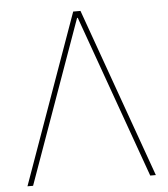

<svg xmlns="http://www.w3.org/2000/svg" viewBox="-52 -774 720 821"><g transform="rotate(-5 308.0 -363.5)"><path d="M56.8 0H32.7L292.6 -727.3H323.9L583.8 0H559.7L309.7 -698.9H306.8Z"/></g></svg>

Font: Inter UI Thin
Style: Regular
Weight: 100
Designer: Rasmus Andersson
Foundry: rsms
Version: 3.2;8d6f07862